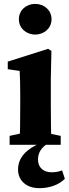

<svg xmlns="http://www.w3.org/2000/svg" viewBox="-20 -752 357 997"><path d="M29.9 0H295.3V-46.5L198.2 -66.5H122.6L29.9 -46.5V0ZM82.1 0H246.9C244.9 -45 243.9 -148 243.9 -210V-342.7L246.9 -487.8L229.8 -498.5L20.3 -432.1V-392.7L82.1 -383.7C84.1 -343.7 85.1 -312.7 85.1 -257.7V-210C85.1 -148 84.1 -45 82.1 0ZM162.8 -572.6C209.9 -572.6 247.6 -605.8 247.6 -652.2C247.6 -698.8 209.9 -731.8 162.8 -731.8C115.7 -731.8 78.1 -698.8 78.1 -652.2C78.1 -605.8 115.7 -572.6 162.8 -572.6ZM73.7 128.4C73.7 183.4 114.2 225.1 184.8 225.1C235.6 225.1 285.8 208.4 316.8 176.2L302.3 132.7C286.7 138.9 270.3 142.6 247.9 142.6C205.6 142.6 177.3 117.6 177.3 76.8C177.3 43.3 192.9 13.3 232.7 -9.4H191.8C120 19.8 73.7 64.5 73.7 128.4Z"/></svg>

Font: Source Serif Variable
Style: Regular
Weight: 389
Designer: Frank Grießhammer
Foundry: Adobe Systems Incorporated
Version: Version 3.001;hotconv 1.0.111;makeotfexe 2.5.65597